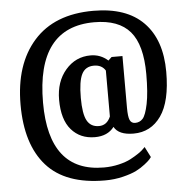

<svg xmlns="http://www.w3.org/2000/svg" viewBox="-59 -698 980 1004"><g transform="rotate(-5 431.0 -195.5)"><path d="M452 249Q245 249 145.5 137Q46 25 46 -184Q46 -395 154.5 -517.5Q263 -640 467 -640Q641 -640 730.5 -548.5Q820 -457 820 -289Q820 -134 766.5 -58Q713 18 622 18Q544 18 520 -26Q486 19 419 19Q342 19 295.5 -34.5Q249 -88 249 -192Q249 -287 301.5 -348Q354 -409 433 -409Q485 -409 524 -374L542 -391H599V-120Q599 -73 607 -55Q615 -37 635 -37Q659 -37 675 -54.5Q691 -72 703 -130Q715 -188 715 -286Q715 -440 655 -510Q595 -580 467 -580Q164 -580 164 -184Q164 181 452 181Q493 181 531 172Q569 163 593.5 150Q618 137 637 124Q656 111 664 102L673 93L701 148Q698 152 692.5 159Q687 166 665 183.5Q643 201 617 214Q591 227 546.5 238Q502 249 452 249ZM445 -37Q487 -37 506 -82V-323Q487 -354 446 -354Q401 -354 382 -316.5Q363 -279 363 -192Q363 -108 382.5 -72.5Q402 -37 445 -37Z"/></g></svg>

Font: Arsenal
Style: Bold
Weight: 700
Designer: Andrij Shevchenko
Foundry: Stairsfor
Version: Version 2.001;PS 002.001;hotconv 1.0.88;makeotf.lib2.5.64775